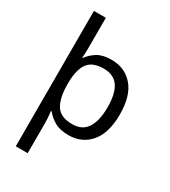

<svg xmlns="http://www.w3.org/2000/svg" viewBox="-236 -874 1087 1228"><g transform="rotate(30 307.5 -260.0)"><path d="M560 -269Q560 -132 499.5 -61Q439 10 340 10Q277 10 237 -13Q197 -36 173 -68H167Q168 -61 169.5 -45Q171 -29 172 -12Q173 5 173 16V240H85V-760H173V-536Q173 -522 172 -499.5Q171 -477 170 -464H174Q198 -498 237 -522Q276 -546 340 -546Q439 -546 499.5 -476Q560 -406 560 -269ZM469 -270Q469 -371 434 -421.5Q399 -472 325 -472Q243 -472 209 -426Q175 -380 173 -288V-269Q173 -170 205.5 -116.5Q238 -63 326 -63Q400 -63 434.5 -116.5Q469 -170 469 -270Z"/></g></svg>

Font: Noto Sans Gunjala Gondi
Style: Regular
Weight: 400
Designer: Ek Type
Foundry: Ek Type
Version: Version 1.004